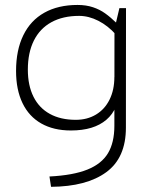

<svg xmlns="http://www.w3.org/2000/svg" viewBox="-20 -508 600 764"><path d="M176.8 194.3Q271.5 189.5 327.9 166.7Q384.3 144 409.7 101.6Q435.1 59.1 435.1 -7.3L435.5 -392.6L455.1 -475.6H481.4L481 0Q481 120.1 402.8 177.2Q324.7 234.4 183.1 235.4ZM262.2 11.2Q193.4 11.2 144.3 -16.6Q95.2 -44.4 69.6 -97.7Q43.9 -150.9 43.9 -225.6Q43.9 -308.6 72.8 -367.7Q101.6 -426.8 156.5 -457.5Q211.4 -488.3 288.6 -488.3Q322.8 -488.3 349.9 -479.2Q377 -470.2 398.4 -454.8Q419.9 -439.5 445.3 -415L441.9 -369.6Q409.7 -405.8 371.3 -425.3Q333 -444.8 294.9 -444.8Q230.5 -444.8 184.6 -419.7Q138.7 -394.5 114.7 -346.4Q90.8 -298.3 90.8 -231Q90.8 -168 113.3 -123Q135.7 -78.1 178.5 -54.7Q221.2 -31.2 281.7 -31.2Q327.1 -31.2 362.1 -52.2Q397 -73.2 416 -111.8Q435.1 -150.4 435.1 -201.7L453.1 -151.4Q453.1 -74.2 403.3 -31.5Q353.5 11.2 262.2 11.2Z"/></svg>

Font: DavidDev Light
Style: Regular
Weight: 300
Designer: David.dev
Foundry: David.dev
Version: Version 1.001;FEAKit 1.0